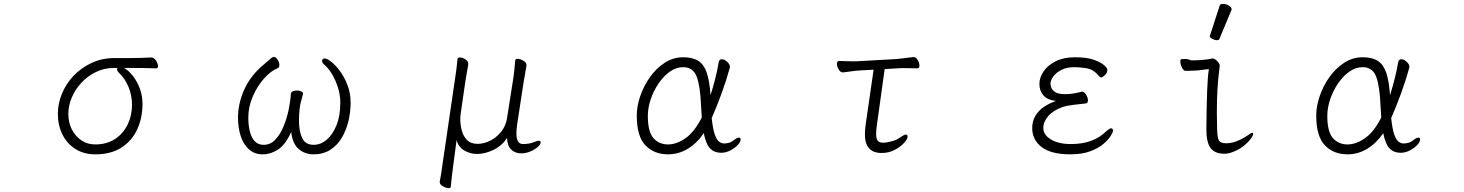

<svg xmlns="http://www.w3.org/2000/svg" viewBox="-20 -779 7540 989"><path d="M759 -483Q773 -483 783.5 -467Q794 -451 794 -438Q794 -427 783 -427Q750 -428 721 -428.5Q692 -429 657 -429H619Q645 -414 666.5 -385.5Q688 -357 701 -320.5Q714 -284 714 -244Q714 -171 686.5 -112Q659 -53 605 -18.5Q551 16 471 16Q412 16 368.5 -11.5Q325 -39 301.5 -86.5Q278 -134 278 -193Q278 -244 298.5 -295Q319 -346 358 -387.5Q397 -429 451 -454.5Q505 -480 571 -480H653Q707 -480 758 -483ZM567 -429Q517 -429 474 -408Q431 -387 399 -352.5Q367 -318 349.5 -276Q332 -234 332 -193Q332 -147 350.5 -111.5Q369 -76 400 -55.5Q431 -35 470 -35Q530 -35 572.5 -63Q615 -91 637.5 -137.5Q660 -184 660 -238Q660 -288 642 -331Q624 -374 592 -405Q583 -414 583 -422Q583 -425 585 -429Z M1480 -99Q1450 -33 1412 -8.5Q1374 16 1333 16Q1291 16 1262.5 -9.5Q1234 -35 1220 -78Q1206 -121 1206 -173Q1206 -242 1235 -310.5Q1264 -379 1324 -434Q1336 -445 1352.5 -458.5Q1369 -472 1379 -481Q1386 -486 1390 -486Q1401 -486 1410 -471.5Q1419 -457 1419 -444Q1419 -432 1411 -428Q1375 -414 1340 -374.5Q1305 -335 1282 -282Q1259 -229 1259 -173Q1259 -109 1278.5 -71Q1298 -33 1338 -33Q1373 -33 1398 -59.5Q1423 -86 1440 -126.5Q1457 -167 1466.5 -212Q1476 -257 1478 -294Q1478 -304 1488 -308.5Q1498 -313 1509 -313Q1520 -313 1530.5 -308.5Q1541 -304 1541 -296Q1541 -295 1540.5 -294Q1540 -293 1540 -292Q1533 -266 1529 -250.5Q1525 -235 1523 -215Q1520 -185 1520 -158Q1520 -103 1536.5 -68Q1553 -33 1596 -33Q1631 -33 1662 -58.5Q1693 -84 1713 -133Q1733 -182 1733 -251Q1733 -289 1721 -327.5Q1709 -366 1690 -397.5Q1671 -429 1649 -447Q1639 -456 1639 -465Q1639 -478 1653 -478Q1664 -478 1685.5 -461.5Q1707 -445 1730 -414.5Q1753 -384 1769.5 -342Q1786 -300 1786 -250Q1786 -203 1775 -156Q1764 -109 1741 -70Q1718 -31 1681.5 -7.5Q1645 16 1595 16Q1551 16 1519 -11Q1487 -38 1480 -99Z M2622 -363Q2626 -386 2629.5 -419Q2633 -452 2634 -468Q2636 -476 2646 -476Q2659 -476 2675.5 -466.5Q2692 -457 2692 -443V-441Q2690 -427 2685.5 -403.5Q2681 -380 2677 -355L2644 -139Q2642 -126 2641 -114Q2640 -102 2640 -91Q2640 -37 2674 -37Q2709 -37 2736 -49Q2748 -54 2754 -54Q2765 -54 2765 -46Q2765 -35 2749.5 -21.5Q2734 -8 2711 1.5Q2688 11 2666 11Q2633 11 2613 -8.5Q2593 -28 2592 -68Q2564 -27 2521 -6.5Q2478 14 2438 14Q2401 14 2370.5 -4.5Q2340 -23 2332 -58L2314 78Q2311 99 2307.5 129.5Q2304 160 2302 183Q2301 190 2291 190Q2278 190 2261.5 180.5Q2245 171 2245 159V157Q2249 137 2253 112.5Q2257 88 2259 70L2323 -367Q2327 -392 2331 -423Q2335 -454 2336 -473Q2337 -483 2349 -483Q2362 -483 2377 -473.5Q2392 -464 2392 -450V-446Q2390 -433 2385 -407Q2380 -381 2377 -359L2353 -193Q2352 -186 2351.5 -178.5Q2351 -171 2351 -163Q2351 -137 2358.5 -107.5Q2366 -78 2385.5 -58Q2405 -38 2440 -38Q2473 -38 2505.5 -54.5Q2538 -71 2562 -101Q2586 -131 2592 -172Z M3605 -93Q3570 -41 3522.5 -12.5Q3475 16 3421 16Q3349 16 3304.5 -30.5Q3260 -77 3260 -184Q3260 -231 3277.5 -283Q3295 -335 3327 -380.5Q3359 -426 3403 -455Q3447 -484 3499 -484Q3548 -484 3577 -465.5Q3606 -447 3620.5 -404.5Q3635 -362 3640 -289Q3653 -330 3664 -373Q3675 -416 3682 -458Q3685 -474 3698 -474Q3711 -474 3725.5 -461Q3740 -448 3740 -434Q3740 -433 3739.5 -432Q3739 -431 3739 -429Q3723 -370 3697.5 -299.5Q3672 -229 3646 -171Q3652 -114 3662 -86Q3672 -58 3684.5 -49Q3697 -40 3709 -40Q3722 -40 3735 -43.5Q3748 -47 3760 -57Q3776 -70 3786 -70Q3795 -70 3795 -60Q3795 -48 3780 -32Q3765 -16 3742 -4Q3719 8 3694 8Q3660 8 3638.5 -13.5Q3617 -35 3605 -93ZM3595 -174Q3594 -188 3593 -204Q3592 -220 3591 -237Q3587 -336 3568.5 -384.5Q3550 -433 3499 -433Q3463 -433 3430.5 -410Q3398 -387 3372.5 -349.5Q3347 -312 3332 -268Q3317 -224 3317 -182Q3317 -100 3346 -67.5Q3375 -35 3421 -35Q3465 -35 3511 -67Q3557 -99 3595 -174Z M4480 -420 4406 -416Q4388 -415 4361 -411Q4334 -407 4323 -406H4322Q4309 -406 4300 -421.5Q4291 -437 4291 -450Q4291 -465 4302 -465Q4311 -465 4334 -464Q4357 -463 4379 -463Q4387 -463 4393.5 -463.5Q4400 -464 4405 -464L4601 -475Q4623 -477 4647.5 -480.5Q4672 -484 4684 -485H4686Q4698 -485 4707 -470Q4716 -455 4716 -441Q4716 -427 4705 -427Q4697 -427 4678.5 -427.5Q4660 -428 4640 -428Q4630 -428 4620 -428Q4610 -428 4602 -427L4537 -423L4497 -136Q4495 -122 4494 -110.5Q4493 -99 4493 -89Q4493 -64 4501.5 -54Q4510 -44 4529 -44Q4547 -44 4574.5 -51.5Q4602 -59 4621 -74Q4638 -86 4646 -86Q4655 -86 4655 -75Q4655 -63 4637 -43Q4619 -23 4589 -7Q4559 9 4521 9Q4435 9 4435 -88Q4435 -101 4436.5 -114.5Q4438 -128 4440 -144Z M5419 -259Q5376 -264 5355 -287.5Q5334 -311 5334 -347Q5334 -379 5355 -410.5Q5376 -442 5417 -463Q5458 -484 5516 -484Q5578 -484 5614.5 -471Q5651 -458 5667.5 -443Q5684 -428 5684 -420Q5684 -403 5671 -391.5Q5658 -380 5653 -380Q5647 -380 5642.5 -385Q5638 -390 5633 -396Q5609 -422 5576.5 -427.5Q5544 -433 5514 -433Q5475 -433 5447.5 -419Q5420 -405 5405.5 -385Q5391 -365 5391 -347Q5391 -343 5394.5 -330Q5398 -317 5414 -305.5Q5430 -294 5467 -294Q5486 -294 5509 -297.5Q5532 -301 5549 -306Q5550 -306 5551 -306.5Q5552 -307 5553 -307Q5565 -307 5574.5 -291.5Q5584 -276 5584 -262Q5584 -247 5572 -246Q5541 -243 5506 -238.5Q5471 -234 5454 -228Q5404 -210 5379 -180.5Q5354 -151 5354 -119Q5354 -85 5393 -61Q5432 -37 5496 -37Q5554 -37 5599 -53Q5644 -69 5682 -106Q5696 -118 5703 -118Q5713 -118 5713 -106Q5713 -98 5701 -78.5Q5689 -59 5663 -37Q5637 -15 5595 0.5Q5553 16 5494 16Q5394 16 5345.5 -21.5Q5297 -59 5297 -119Q5297 -215 5419 -259Z M6212 -594Q6263 -750 6263 -751Q6265 -759 6280 -759Q6295 -759 6309.5 -750.5Q6324 -742 6324 -732Q6324 -730 6324 -729L6261 -578Q6259 -572 6248 -572Q6237 -572 6224.5 -579Q6212 -586 6212 -590Q6212 -592 6212 -594ZM6287 13Q6237 13 6215.5 -17Q6194 -47 6194 -110Q6196 -356 6206 -416L6207 -423Q6189 -421 6188 -421Q6150 -415 6124.5 -415Q6099 -415 6086 -414Q6077 -414 6068.5 -431Q6060 -448 6060 -461Q6060 -474 6064 -474Q6102 -478 6113 -468Q6184 -468 6225 -478Q6241 -478 6257 -456Q6263 -448 6263 -439Q6263 -437 6262 -431Q6248 -331 6248 -199Q6248 -155 6249.5 -111Q6251 -67 6259.5 -54Q6268 -41 6297 -41Q6346 -41 6409 -83Q6425 -95 6432 -95Q6435 -95 6435 -88Q6435 -81 6423 -64.5Q6411 -48 6389.5 -30Q6368 -12 6339 0.5Q6310 13 6287 13Z M7105 -93Q7070 -41 7022.5 -12.5Q6975 16 6921 16Q6849 16 6804.5 -30.5Q6760 -77 6760 -184Q6760 -231 6777.5 -283Q6795 -335 6827 -380.5Q6859 -426 6903 -455Q6947 -484 6999 -484Q7048 -484 7077 -465.5Q7106 -447 7120.5 -404.5Q7135 -362 7140 -289Q7153 -330 7164 -373Q7175 -416 7182 -458Q7185 -474 7198 -474Q7211 -474 7225.5 -461Q7240 -448 7240 -434Q7240 -433 7239.5 -432Q7239 -431 7239 -429Q7223 -370 7197.5 -299.5Q7172 -229 7146 -171Q7152 -114 7162 -86Q7172 -58 7184.5 -49Q7197 -40 7209 -40Q7222 -40 7235 -43.5Q7248 -47 7260 -57Q7276 -70 7286 -70Q7295 -70 7295 -60Q7295 -48 7280 -32Q7265 -16 7242 -4Q7219 8 7194 8Q7160 8 7138.5 -13.5Q7117 -35 7105 -93ZM7095 -174Q7094 -188 7093 -204Q7092 -220 7091 -237Q7087 -336 7068.5 -384.5Q7050 -433 6999 -433Q6963 -433 6930.5 -410Q6898 -387 6872.5 -349.5Q6847 -312 6832 -268Q6817 -224 6817 -182Q6817 -100 6846 -67.5Q6875 -35 6921 -35Q6965 -35 7011 -67Q7057 -99 7095 -174Z"/></svg>

Font: Moon Stars Kai T HW Light
Style: Regular
Weight: 300
Designer: GuiWonder
Version: Version 1.101